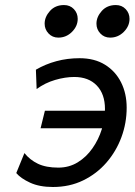

<svg xmlns="http://www.w3.org/2000/svg" viewBox="-20 -728 533 760"><path d="M125 -375.5 122.1 -452.1Q159.7 -474.1 203.1 -485.8Q246.6 -497.6 294.9 -497.6Q354 -497.6 395.5 -471.9Q437 -446.3 459.2 -402.1Q481.4 -357.9 481.4 -301.8Q481.4 -241.2 460.7 -185.1Q439.9 -128.9 401.4 -84.5Q362.8 -40 309.1 -13.9Q255.4 12.2 189.5 12.2Q136.2 12.2 99.1 -4.9Q62 -22 44.4 -43L76.7 -122.1Q98.1 -95.2 130.1 -79.8Q162.1 -64.5 210.9 -64.5Q253.4 -64.5 287.6 -85.4Q321.8 -106.4 345.9 -140.9Q370.1 -175.3 382.8 -216.1Q395.5 -256.8 395.5 -296.4Q395.5 -356 363 -389.6Q330.6 -423.3 273.9 -423.3Q238.3 -423.3 198.2 -411.6Q158.2 -399.9 125 -375.5ZM416 -220.2H140.6L157.7 -289.6H433.1ZM492.7 -653.3Q492.7 -624.5 470 -601.8Q447.3 -579.1 416 -579.1Q392.6 -579.1 377.2 -595.5Q361.8 -611.8 361.8 -634.3Q361.8 -661.1 382.8 -684.6Q403.8 -708 438.5 -708Q462.4 -708 477.5 -691.9Q492.7 -675.8 492.7 -653.3ZM287.6 -653.3Q287.6 -624.5 264.9 -601.8Q242.2 -579.1 210.9 -579.1Q187.5 -579.1 172.1 -595.5Q156.7 -611.8 156.7 -634.3Q156.7 -661.1 177.7 -684.6Q198.7 -708 233.4 -708Q257.3 -708 272.5 -691.9Q287.6 -675.8 287.6 -653.3Z"/></svg>

Font: Andika
Style: Italic
Weight: 400
Italic angle: -14°
Designer: Victor Gaultney, Annie Olsen, Julie Remington, Don Collingsworth, Eric Hays, Becca Hirsbrunner
Foundry: SIL International
Version: Version 6.101